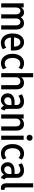

<svg xmlns="http://www.w3.org/2000/svg" viewBox="1837 -2629 800 4514"><g transform="rotate(90 2237.0 -372.0)"><path d="M58.6 0V-528.8H153.3V-467.8H168.5L141.1 -433.6Q152.3 -478 188.5 -507.3Q224.6 -536.6 275.4 -536.6Q318.4 -536.6 352.1 -508.5Q385.7 -480.5 399.4 -434.6L371.6 -461.4H405.8L378.4 -434.6Q393.1 -481 434.1 -508.8Q475.1 -536.6 526.9 -536.6Q593.3 -536.6 633.5 -486.3Q673.8 -436 673.8 -354V0H576.2V-355Q576.2 -397.9 554 -424.6Q531.7 -451.2 495.6 -451.2Q458.5 -451.2 436.5 -424.3Q414.6 -397.5 414.6 -355V0H316.9V-355Q316.9 -397.9 294.9 -424.6Q272.9 -451.2 236.3 -451.2Q200.7 -451.2 178.5 -423.6Q156.2 -396 156.2 -352.5V0Z M988.3 7.8Q920.9 7.8 871.3 -26.1Q821.8 -60.1 794.4 -122.3Q767.1 -184.6 767.1 -269Q767.1 -349.1 791.7 -409.4Q816.4 -469.7 862.3 -503.2Q908.2 -536.6 972.2 -536.6Q1032.2 -536.6 1076.2 -506.6Q1120.1 -476.6 1144.5 -421.6Q1168.9 -366.7 1168.9 -293Q1168.9 -273.9 1167.5 -257.3Q1166 -240.7 1164.6 -227.5H842.3V-301.8H1075.7Q1075.7 -370.1 1048.1 -410.6Q1020.5 -451.2 971.7 -451.2Q935.1 -451.2 909.9 -428Q884.8 -404.8 871.8 -363.5Q858.9 -322.3 858.9 -267.6Q858.9 -209.5 874.3 -167.2Q889.6 -125 919.2 -101.8Q948.7 -78.6 990.2 -78.6Q1018.1 -78.6 1048.1 -89.6Q1078.1 -100.6 1101.1 -121.1L1136.2 -37.6Q1106.4 -16.6 1066.9 -4.4Q1027.3 7.8 988.3 7.8Z M1467.8 5.9Q1402.3 5.9 1352.3 -27.8Q1302.2 -61.5 1273.9 -123Q1245.6 -184.6 1245.6 -267.1Q1245.6 -348.6 1273.4 -409.4Q1301.3 -470.2 1351.1 -503.9Q1400.9 -537.6 1466.3 -537.6Q1510.7 -537.6 1547.4 -522.5Q1584 -507.3 1609.4 -485.8L1572.8 -406.2Q1554.2 -426.8 1525.9 -438Q1497.6 -449.2 1472.7 -449.2Q1433.1 -449.2 1403.8 -426.5Q1374.5 -403.8 1358.2 -362.3Q1341.8 -320.8 1341.8 -265.6Q1341.8 -210 1358.2 -168.9Q1374.5 -127.9 1403.8 -105.2Q1433.1 -82.5 1473.1 -82.5Q1501 -82.5 1528.8 -94.5Q1556.6 -106.4 1573.2 -126.5L1609.4 -44.4Q1584.5 -22 1547.1 -8.1Q1509.8 5.9 1467.8 5.9Z M1699.2 0V-752H1796.9V-471.7H1814.9L1783.2 -439.9Q1796.4 -484.9 1836.7 -510.7Q1877 -536.6 1929.2 -536.6Q1997.6 -536.6 2038.6 -490.2Q2079.6 -443.8 2079.6 -366.7V0H1981.9V-352.1Q1981.9 -397 1957.3 -423.8Q1932.6 -450.7 1893.6 -450.7Q1864.7 -450.7 1843 -438.5Q1821.3 -426.3 1809.1 -403.6Q1796.9 -380.9 1796.9 -351.1V0Z M2328.1 7.8Q2282.7 7.8 2247.8 -13.4Q2212.9 -34.7 2193.4 -70.8Q2173.8 -106.9 2173.8 -151.4Q2173.8 -228.5 2229 -271.5Q2284.2 -314.5 2373.5 -314.5H2464.8V-241.7H2380.4Q2328.1 -241.7 2297.4 -219Q2266.6 -196.3 2266.6 -155.3Q2266.6 -118.2 2289.1 -95.2Q2311.5 -72.3 2346.2 -72.3Q2373.5 -72.3 2397.5 -86.9Q2421.4 -101.6 2436 -127.7Q2450.7 -153.8 2450.7 -189V-250L2448.2 -276.9V-367.2Q2448.2 -405.8 2422.4 -428Q2396.5 -450.2 2357.9 -450.2Q2326.2 -450.2 2290.5 -436.8Q2254.9 -423.3 2231.4 -402.8L2196.3 -484.9Q2230 -507.8 2276.9 -522.2Q2323.7 -536.6 2368.2 -536.6Q2445.8 -536.6 2492.9 -493.9Q2540 -451.2 2540 -377V-142.6Q2540 -118.7 2547.9 -104.2Q2555.7 -89.8 2569.8 -82L2578.6 -77.1L2543 7.8L2529.8 2Q2499 -12.2 2480 -37.1Q2460.9 -62 2459 -84L2478.5 -65.9H2440.9L2471.2 -83Q2453.1 -42.5 2415.5 -17.3Q2377.9 7.8 2328.1 7.8Z M2669.9 0V-528.8H2766.1V-468.3H2785.6L2752.9 -436Q2767.1 -483.9 2808.1 -510.3Q2849.1 -536.6 2900.4 -536.6Q2968.3 -536.6 3009 -489Q3049.8 -441.4 3049.8 -363.8V0H2952.1V-349.1Q2952.1 -394.5 2928 -422.6Q2903.8 -450.7 2863.8 -450.7Q2835.4 -450.7 2813.7 -437.7Q2792 -424.8 2779.8 -401.9Q2767.6 -378.9 2767.6 -348.1V0Z M3169.4 0V-528.8H3267.1V0ZM3218.3 -597.2Q3188.5 -597.2 3168.2 -617.4Q3147.9 -637.7 3147.9 -667.5Q3147.9 -697.3 3168.2 -717.5Q3188.5 -737.8 3218.3 -737.8Q3248 -737.8 3268.3 -717.5Q3288.6 -697.3 3288.6 -667.5Q3288.6 -637.7 3268.3 -617.4Q3248 -597.2 3218.3 -597.2Z M3589.8 5.9Q3524.4 5.9 3474.4 -27.8Q3424.3 -61.5 3396 -123Q3367.7 -184.6 3367.7 -267.1Q3367.7 -348.6 3395.5 -409.4Q3423.3 -470.2 3473.1 -503.9Q3522.9 -537.6 3588.4 -537.6Q3632.8 -537.6 3669.4 -522.5Q3706.1 -507.3 3731.4 -485.8L3694.8 -406.2Q3676.3 -426.8 3647.9 -438Q3619.6 -449.2 3594.7 -449.2Q3555.2 -449.2 3525.9 -426.5Q3496.6 -403.8 3480.2 -362.3Q3463.9 -320.8 3463.9 -265.6Q3463.9 -210 3480.2 -168.9Q3496.6 -127.9 3525.9 -105.2Q3555.2 -82.5 3595.2 -82.5Q3623 -82.5 3650.9 -94.5Q3678.7 -106.4 3695.3 -126.5L3731.4 -44.4Q3706.5 -22 3669.2 -8.1Q3631.8 5.9 3589.8 5.9Z M3948.7 7.8Q3903.3 7.8 3868.4 -13.4Q3833.5 -34.7 3814 -70.8Q3794.4 -106.9 3794.4 -151.4Q3794.4 -228.5 3849.6 -271.5Q3904.8 -314.5 3994.1 -314.5H4085.4V-241.7H4001Q3948.7 -241.7 3918 -219Q3887.2 -196.3 3887.2 -155.3Q3887.2 -118.2 3909.7 -95.2Q3932.1 -72.3 3966.8 -72.3Q3994.1 -72.3 4018.1 -86.9Q4042 -101.6 4056.6 -127.7Q4071.3 -153.8 4071.3 -189V-250L4068.8 -276.9V-367.2Q4068.8 -405.8 4043 -428Q4017.1 -450.2 3978.5 -450.2Q3946.8 -450.2 3911.1 -436.8Q3875.5 -423.3 3852.1 -402.8L3816.9 -484.9Q3850.6 -507.8 3897.5 -522.2Q3944.3 -536.6 3988.8 -536.6Q4066.4 -536.6 4113.5 -493.9Q4160.6 -451.2 4160.6 -377V-142.6Q4160.6 -118.7 4168.5 -104.2Q4176.3 -89.8 4190.4 -82L4199.2 -77.1L4163.6 7.8L4150.4 2Q4119.6 -12.2 4100.6 -37.1Q4081.5 -62 4079.6 -84L4099.1 -65.9H4061.5L4091.8 -83Q4073.7 -42.5 4036.1 -17.3Q3998.5 7.8 3948.7 7.8Z M4394.5 7.8Q4357.9 7.8 4334.7 -8.8Q4311.5 -25.4 4300 -55.4Q4288.6 -85.4 4288.6 -126V-752H4386.2V-129.4Q4386.2 -121.1 4388.2 -109.4Q4390.1 -97.7 4397.7 -88.6Q4405.3 -79.6 4422.9 -79.6Q4435.1 -79.6 4444.3 -83.5V0.5Q4434.1 3.9 4420.4 5.9Q4406.7 7.8 4394.5 7.8Z"/></g></svg>

Font: Reddit Sans Condensed Medium
Style: Regular
Weight: 500
Designer: Stephen Hutchings
Foundry: Reddit
Version: Version 1.014